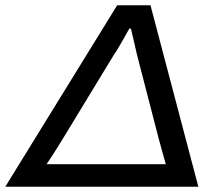

<svg xmlns="http://www.w3.org/2000/svg" viewBox="-56 -706 828 726"><path d="M-36 0 387 -686H513L694 0ZM120 -85H571Q565 -105 557 -134.5Q549 -164 544 -182L462 -499Q460 -508 456 -525Q452 -542 447.5 -562Q443 -582 439 -598H433Q424 -581 412 -560.5Q400 -540 390.5 -523.5Q381 -507 376 -501L182 -182Q175 -170 163.5 -152Q152 -134 140.5 -116Q129 -98 120 -85Z"/></svg>

Font: Archivo SemiExpanded
Style: Italic
Weight: 400
Width: 6
Italic angle: -10°
Designer: Hector Gatti
Foundry: Omnibus-Type
Version: Version 2.001